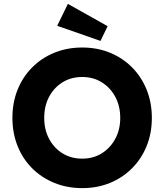

<svg xmlns="http://www.w3.org/2000/svg" viewBox="-20 -960 847 990"><path d="M404 10Q326 10 260 -17Q194 -44 145.5 -92.5Q97 -141 70.5 -207.5Q44 -274 44 -352Q44 -431 70.5 -497Q97 -563 145.5 -612Q194 -661 260 -688Q326 -715 404 -715Q482 -715 547.5 -688Q613 -661 661.5 -612Q710 -563 736.5 -496.5Q763 -430 763 -352Q763 -274 736.5 -208Q710 -142 661.5 -93Q613 -44 547.5 -17Q482 10 404 10ZM404 -142Q461 -142 505 -169.5Q549 -197 574.5 -244.5Q600 -292 600 -352Q600 -413 574.5 -460.5Q549 -508 505 -535.5Q461 -563 404 -563Q347 -563 303 -536Q259 -509 233.5 -461.5Q208 -414 208 -352Q208 -291 233.5 -243.5Q259 -196 303 -169Q347 -142 404 -142ZM498 -749 275 -827 330 -940 535 -825Z"/></svg>

Font: Readex Pro bold
Style: Bold
Weight: 700
Designer: Bonnie Shaver-Troup, Thomas Jockin
Foundry: Lexend
Version: Version 1.200; ttfautohint (v1.8.3)